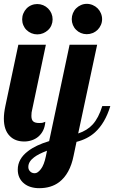

<svg xmlns="http://www.w3.org/2000/svg" viewBox="-28 -734 597 1004"><path d="M370.1 -578.1Q359.4 -588.4 353.3 -603Q347.2 -617.7 347.2 -633.8Q347.2 -649.9 353.3 -664.8Q359.4 -679.7 370.1 -690.4Q380.9 -701.2 395.3 -707.5Q409.7 -713.9 425.8 -713.9Q441.9 -713.9 456.8 -707.5Q471.7 -701.2 482.4 -690.4Q493.2 -679.7 499.5 -664.8Q505.9 -649.9 505.9 -633.8Q505.9 -617.7 499.5 -603.3Q493.2 -588.9 482.4 -578.1Q471.7 -567.4 456.8 -561.3Q441.9 -555.2 425.8 -555.2Q409.7 -555.2 395 -561.3Q380.4 -567.4 370.1 -578.1ZM110.8 -577.1Q100.1 -587.4 94 -602.1Q87.9 -616.7 87.9 -632.8Q87.9 -648.9 94 -663.6Q100.1 -678.2 110.8 -689.5Q121.6 -700.7 136.2 -706.8Q150.9 -712.9 167 -712.9Q183.1 -712.9 197.8 -706.8Q212.4 -700.7 223.6 -689.5Q234.9 -678.2 241 -663.6Q247.1 -648.9 247.1 -632.8Q247.1 -616.7 241 -602.1Q234.9 -587.4 223.6 -577.1Q212.4 -566.4 197.8 -560.3Q183.1 -554.2 167 -554.2Q150.9 -554.2 136.2 -560.3Q121.6 -566.4 110.8 -577.1ZM23.4 -22.5Q-7.8 -53.7 -7.8 -113.8Q-7.8 -142.1 0 -179.2L67.9 -500H211.9L140.1 -160.2Q136.2 -147.5 136.2 -127.9Q136.2 -107.4 145.8 -99.1Q155.3 -90.8 176.8 -90.8Q189.5 -90.8 195.6 -92.3Q201.7 -93.8 209 -97.2Q205.6 -47.9 171.9 -19Q157.2 -6.8 138.2 -0.5Q119.1 5.9 99.1 5.9Q51.3 5.9 23.4 -22.5ZM98.1 225.6Q82.5 213.4 73.7 195.1Q64.9 176.8 64.9 152.8Q64.9 96.7 118.7 56.2Q159.2 24.9 229 3.9L335.9 -500H480L380.9 -36.1Q428.2 -51.8 456.5 -83Q487.3 -116.7 506.8 -179.2H548.8Q522 -90.3 468.8 -42Q429.7 -6.8 372.1 7.8L356.9 80.1Q337.9 175.8 280.8 218.8Q239.3 250 176.8 250Q153.3 250 133.1 243.9Q112.8 237.8 98.1 225.6ZM186 149.9Q202.6 128.4 211.9 83L217.8 54.2Q172.4 71.3 149.9 88.9Q120.1 111.3 120.1 139.2Q120.1 152.3 128.4 161.1Q137.7 171.9 153.8 171.9Q169.4 171.9 186 149.9Z"/></svg>

Font: Pattaya
Style: Regular
Weight: 400
Designer: Pablo Impallari / Thai characters Designed by Thanarat Vachiruckul and Suppakit Chalermlarp
Foundry: Pablo Impallari
Version: Version 2.000